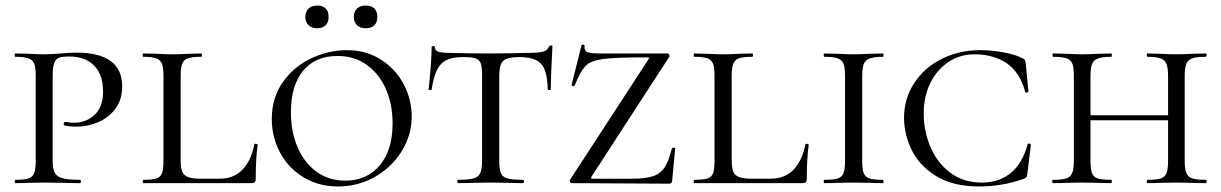

<svg xmlns="http://www.w3.org/2000/svg" viewBox="-20 -661 4407 693"><path d="M269 -12Q272 -12 272 -6Q272 0 269 0Q233 0 214 -1L140 -2L81 -1Q64 0 35 0Q33 0 33 -6Q33 -12 35 -12Q68 -12 83 -17Q98 -22 103.5 -36.5Q109 -51 109 -81V-387Q109 -417 103.5 -431Q98 -445 82.5 -450.5Q67 -456 35 -456Q33 -456 33 -462Q33 -468 35 -468L80 -467Q118 -465 139 -465Q156 -465 171.5 -466Q187 -467 198 -468Q230 -471 256 -471Q421 -471 421 -349Q421 -301 396.5 -268.5Q372 -236 334.5 -220Q297 -204 257 -204Q230 -204 213 -208Q210 -208 210 -213Q210 -221 216 -221Q231 -218 247 -218Q291 -218 321.5 -246.5Q352 -275 352 -329Q352 -392 319.5 -424.5Q287 -457 232 -457Q206 -457 194 -453Q182 -449 176 -434Q170 -419 170 -385V-85Q170 -53 177 -38.5Q184 -24 204.5 -18Q225 -12 269 -12Z M705 -16H772Q824 -16 855.5 -49Q887 -82 898 -140Q898 -142 902 -142Q905 -142 907.5 -141Q910 -140 910 -138Q903 -92 903 -15Q903 -7 899.5 -3.5Q896 0 888 0H497Q495 0 495 -6Q495 -12 497 -12Q530 -12 545 -17Q560 -22 565 -36.5Q570 -51 570 -81V-387Q570 -417 564.5 -431Q559 -445 544 -450.5Q529 -456 497 -456Q495 -456 495 -462Q495 -468 497 -468L542 -467Q580 -465 601 -465Q626 -465 664 -467L706 -468Q709 -468 709 -462Q709 -456 706 -456Q673 -456 658 -450.5Q643 -445 637.5 -430.5Q632 -416 632 -386V-85Q632 -56 637.5 -42Q643 -28 658.5 -22Q674 -16 705 -16Z M961 -231Q961 -309 1001.5 -365.5Q1042 -422 1104.5 -451Q1167 -480 1232 -480Q1302 -480 1355.5 -445.5Q1409 -411 1437.5 -356Q1466 -301 1466 -241Q1466 -174 1430 -115.5Q1394 -57 1333 -22.5Q1272 12 1200 12Q1130 12 1075.5 -21Q1021 -54 991 -110Q961 -166 961 -231ZM1397 -216Q1397 -283 1373.5 -338Q1350 -393 1305 -426Q1260 -459 1198 -459Q1118 -459 1074 -405.5Q1030 -352 1030 -256Q1030 -187 1053.5 -131Q1077 -75 1121.5 -42Q1166 -9 1226 -9Q1304 -9 1350.5 -64Q1397 -119 1397 -216ZM1082 -600Q1082 -619 1093.5 -630Q1105 -641 1125 -641Q1145 -641 1155.5 -630.5Q1166 -620 1166 -600Q1166 -581 1155.5 -570Q1145 -559 1125 -559Q1105 -559 1093.5 -570Q1082 -581 1082 -600ZM1257 -600Q1257 -619 1268.5 -630Q1280 -641 1300 -641Q1320 -641 1331 -630.5Q1342 -620 1342 -600Q1342 -580 1331 -569.5Q1320 -559 1300 -559Q1280 -559 1268.5 -570Q1257 -581 1257 -600Z M1538 -338Q1538 -336 1532.5 -336Q1527 -336 1527 -338Q1530 -361 1534 -412Q1538 -463 1538 -490Q1538 -495 1544 -495Q1550 -495 1550 -490Q1550 -477 1565 -473.5Q1580 -470 1602 -470Q1690 -468 1753 -468L1840 -469Q1858 -470 1887 -470Q1923 -470 1940 -474.5Q1957 -479 1962 -494Q1964 -497 1969 -497Q1974 -497 1974 -494Q1968 -386 1968 -338Q1968 -336 1962.5 -336Q1957 -336 1957 -338Q1956 -383 1946.5 -408Q1937 -433 1915 -444Q1893 -455 1854 -455Q1811 -455 1796.5 -441.5Q1782 -428 1782 -387V-81Q1782 -50 1788 -36Q1794 -22 1811.5 -17Q1829 -12 1868 -12Q1871 -12 1871 -6Q1871 0 1868 0Q1837 0 1820 -1L1750 -2L1683 -1Q1665 0 1633 0Q1631 0 1631 -6Q1631 -12 1633 -12Q1671 -12 1689 -17Q1707 -22 1713.5 -36.5Q1720 -51 1720 -81V-389Q1720 -418 1715.5 -431.5Q1711 -445 1697 -450Q1683 -455 1652 -455Q1614 -455 1592 -444.5Q1570 -434 1557.5 -409Q1545 -384 1538 -338Z M2323 -452Q2323 -454 2315 -454Q2201 -454 2156.5 -448Q2112 -442 2093.5 -423Q2075 -404 2054 -352Q2054 -350 2050 -350Q2047 -350 2044.5 -351.5Q2042 -353 2043 -354L2079 -498Q2079 -500 2083 -500Q2086 -500 2088.5 -498.5Q2091 -497 2090 -496Q2088 -479 2098.5 -473.5Q2109 -468 2148 -468H2388Q2393 -468 2395.5 -463.5Q2398 -459 2395 -455L2116 -25Q2113 -20 2113.5 -18Q2114 -16 2120 -16H2260Q2310 -16 2337 -25Q2364 -34 2379 -57Q2394 -80 2405 -125Q2407 -128 2412 -128Q2417 -128 2417 -125L2406 -8Q2406 -5 2403.5 -1.5Q2401 2 2397 2L2044 0Q2039 0 2037 -4.5Q2035 -9 2038 -13L2320 -446Z M2694 -16H2761Q2813 -16 2844.5 -49Q2876 -82 2887 -140Q2887 -142 2891 -142Q2894 -142 2896.5 -141Q2899 -140 2899 -138Q2892 -92 2892 -15Q2892 -7 2888.5 -3.5Q2885 0 2877 0H2486Q2484 0 2484 -6Q2484 -12 2486 -12Q2519 -12 2534 -17Q2549 -22 2554 -36.5Q2559 -51 2559 -81V-387Q2559 -417 2553.5 -431Q2548 -445 2533 -450.5Q2518 -456 2486 -456Q2484 -456 2484 -462Q2484 -468 2486 -468L2531 -467Q2569 -465 2590 -465Q2615 -465 2653 -467L2695 -468Q2698 -468 2698 -462Q2698 -456 2695 -456Q2662 -456 2647 -450.5Q2632 -445 2626.5 -430.5Q2621 -416 2621 -386V-85Q2621 -56 2626.5 -42Q2632 -28 2647.5 -22Q2663 -16 2694 -16Z M3167 -12Q3169 -12 3169 -6Q3169 0 3167 0Q3139 0 3123 -1L3060 -2L3001 -1Q2984 0 2955 0Q2953 0 2953 -6Q2953 -12 2955 -12Q2989 -12 3004 -17Q3019 -22 3024.5 -36Q3030 -50 3030 -81V-387Q3030 -417 3024.5 -431Q3019 -445 3003.5 -450.5Q2988 -456 2955 -456Q2953 -456 2953 -462Q2953 -468 2955 -468L3001 -467Q3037 -465 3060 -465Q3086 -465 3124 -467L3167 -468Q3169 -468 3169 -462Q3169 -456 3167 -456Q3135 -456 3119 -450Q3103 -444 3097.5 -429.5Q3092 -415 3092 -385V-81Q3092 -50 3097.5 -36Q3103 -22 3118 -17Q3133 -12 3167 -12Z M3670 -451Q3677 -448 3679 -445Q3681 -442 3682 -434L3692 -331Q3692 -328 3686.5 -327Q3681 -326 3680 -330Q3662 -399 3614.5 -432Q3567 -465 3497 -465Q3445 -465 3403 -437Q3361 -409 3337.5 -360.5Q3314 -312 3314 -251Q3314 -189 3338 -131.5Q3362 -74 3409.5 -38Q3457 -2 3524 -2Q3585 -2 3627.5 -36Q3670 -70 3689 -140Q3689 -143 3694 -143Q3696 -143 3698.5 -141.5Q3701 -140 3701 -139L3688 -33Q3687 -25 3685 -22Q3683 -19 3674 -15Q3597 12 3514 12Q3419 12 3358 -26Q3297 -64 3270 -121Q3243 -178 3243 -236Q3243 -304 3279 -360Q3315 -416 3378 -448Q3441 -480 3518 -480Q3556 -480 3599.5 -472.5Q3643 -465 3670 -451Z M4122 -456Q4119 -456 4119 -462Q4119 -468 4122 -468L4166 -467Q4202 -465 4227 -465Q4249 -465 4287 -467L4332 -468Q4335 -468 4335 -462Q4335 -456 4332 -456Q4299 -456 4283.5 -450.5Q4268 -445 4262 -431Q4256 -417 4256 -387V-81Q4256 -51 4262 -36.5Q4268 -22 4283.5 -17Q4299 -12 4332 -12Q4335 -12 4335 -6Q4335 0 4332 0Q4304 0 4287 -1L4227 -2L4166 -1Q4150 0 4122 0Q4119 0 4119 -6Q4119 -12 4122 -12Q4155 -12 4170 -17Q4185 -22 4190.5 -36.5Q4196 -51 4196 -81V-385Q4196 -415 4190.5 -429.5Q4185 -444 4169.5 -450Q4154 -456 4122 -456ZM3883 -245H4222V-227H3883ZM3781 -456Q3779 -456 3779 -462Q3779 -468 3781 -468L3826 -467Q3864 -465 3885 -465Q3910 -465 3948 -467L3991 -468Q3993 -468 3993 -462Q3993 -456 3991 -456Q3959 -456 3943 -450Q3927 -444 3921.5 -429.5Q3916 -415 3916 -385V-81Q3916 -50 3921.5 -36Q3927 -22 3942 -17Q3957 -12 3991 -12Q3993 -12 3993 -6Q3993 0 3991 0Q3963 0 3947 -1L3885 -2L3826 -1Q3809 0 3780 0Q3778 0 3778 -6Q3778 -12 3780 -12Q3813 -12 3828.5 -17Q3844 -22 3850 -36.5Q3856 -51 3856 -81V-387Q3856 -417 3850.5 -431Q3845 -445 3829.5 -450.5Q3814 -456 3781 -456Z"/></svg>

Font: Cormorant SC
Style: Regular
Weight: 400
Designer: Christian Thalmann (Catharsis Fonts)
Foundry: Catharsis Fonts
Version: Version 4.000